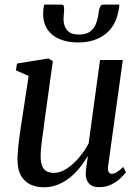

<svg xmlns="http://www.w3.org/2000/svg" viewBox="-20 -803 605 834"><path d="M170.5 10.5Q137.5 10.5 111.8 -1.8Q86 -14 71 -40.2Q56 -66.5 56 -110Q56 -125.5 57.8 -148Q59.5 -170.5 62.8 -195.8Q66 -221 69.5 -245.2Q73 -269.5 76 -287.5L104.5 -473L49 -497.5L54 -527L190 -549L209.5 -537.5L174.5 -285.5Q172.5 -265.5 169.2 -243.5Q166 -221.5 163 -200Q160 -178.5 158.2 -159.2Q156.5 -140 156.5 -126Q156.5 -98 163.2 -81.8Q170 -65.5 182.8 -58.8Q195.5 -52 214.5 -52Q241 -52 268.8 -69.8Q296.5 -87.5 321.8 -116.8Q347 -146 365 -180L414.5 -542.5H513.5L450 -84.5Q447.5 -66.5 451.5 -57.2Q455.5 -48 465 -48Q475 -48 487 -55Q499 -62 515.5 -78L527 -55Q520.5 -45 504.2 -29.5Q488 -14 464.2 -2Q440.5 10 411.5 10Q379.5 10 365.2 -7.5Q351 -25 352.5 -50.5Q352.5 -53.5 353.2 -61.8Q354 -70 355.5 -80.8Q357 -91.5 358.5 -102.8Q360 -114 361.5 -122L360 -123Q344.5 -97 325 -73Q305.5 -49 281.8 -30.2Q258 -11.5 230.2 -0.5Q202.5 10.5 170.5 10.5ZM248 -783Q255.5 -783 257.2 -776.2Q259 -769.5 258.5 -759Q258.5 -751 257.2 -741.2Q256 -731.5 256 -723.5Q255 -692.5 270.5 -672.8Q286 -653 323.5 -653Q354 -653 371.5 -666Q389 -679 397.2 -700.5Q405.5 -722 408.5 -748.5Q410 -761.5 414.2 -772.2Q418.5 -783 428 -783H498Q498 -779 497.8 -774.5Q497.5 -770 496 -762Q483.5 -689 436.5 -653.8Q389.5 -618.5 319 -618.5Q275 -618.5 240 -632.8Q205 -647 185.5 -676.2Q166 -705.5 167.5 -750.5Q167.5 -758.5 168.8 -766.8Q170 -775 172 -783Z"/></svg>

Font: Merriweather 60pt
Style: Italic
Weight: 400
Italic angle: -7.8°
Version: Version 2.101